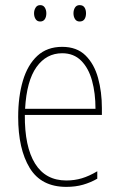

<svg xmlns="http://www.w3.org/2000/svg" viewBox="-20 -813 468 750"><path d="M223 -630Q280 -630 314 -596.5Q348 -563 363 -508.5Q378 -454 378 -391V-364H77Q76 -240 117 -174Q158 -108 239 -108Q271 -108 299.5 -116.5Q328 -125 360 -144V-115Q334 -100 304.5 -91.5Q275 -83 239 -83Q141 -83 96 -157Q51 -231 51 -356Q51 -436 69.5 -498Q88 -560 126 -595Q164 -630 223 -630ZM223 -605Q161 -605 122.5 -551Q84 -497 78 -388H353Q353 -449 339.5 -498Q326 -547 297 -576Q268 -605 223 -605ZM113 -761Q113 -773 119 -783Q125 -793 137 -793Q149 -793 155 -783.5Q161 -774 161 -761Q161 -747 155 -738Q149 -729 137 -729Q125 -729 119 -738.5Q113 -748 113 -761ZM267 -761Q267 -774 273 -783.5Q279 -793 291 -793Q304 -793 310 -784Q316 -775 316 -761Q316 -747 310 -738Q304 -729 291 -729Q279 -729 273 -738.5Q267 -748 267 -761Z"/></svg>

Font: Noto Sans Kannada UI Condensed Thin
Style: Regular
Weight: 100
Width: 3
Designer: Jelle Bosma - Monotype Design Team
Foundry: Monotype Imaging Inc.
Version: Version 2.005; ttfautohint (v1.8.4.7-5d5b)